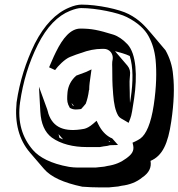

<svg xmlns="http://www.w3.org/2000/svg" viewBox="-20 -637 774 833"><path d="M544 -310C546 -326 543 -340 533 -352L479 -415C498 -410 525 -403 543 -394C558 -346 558 -284 547 -210C546 -203 545 -196 544 -190C543 -212 543 -226 543 -234C543 -248 541 -285 543 -298ZM723 -110C735 -191 737 -258 731 -311C728 -351 716 -387 698 -419L638 -490C610 -523 585 -552 538 -576C498 -597 403 -617 334 -617C319 -617 301 -613 280 -604C222 -580 172 -528 131 -448C92 -368 65 -283 52 -193C43 -104 62 -31 110 25L171 96C201 131 256 156 337 173C365 175 388 176 409 176H453L493 172L507 169C542 165 573 153 597 133C627 113 638 89 633 61C685 39 709 -14 723 -110ZM521 -434 523 -432ZM508 -142C507 -143 507 -143 507 -144ZM455 -21 450 -27C455 -24 457 -23 458 -22C457 -22 457 -21 455 -21ZM254 -32C249 -34 243 -37 238 -39C237 -44 235 -50 234 -55ZM301 -178C299 -178 297 -179 295 -180L290 -190ZM369 -278 377 -336 354 -325C349 -323 339 -319 327 -315L311 -309C289 -290 276 -265 273 -238C271 -214 270 -198 276 -183L283 -169C290 -165 298 -162 308 -162C318 -162 324 -163 332 -164C339 -172 347 -180 352 -187C358 -203 363 -222 366 -246L367 -247C367 -259 368 -269 369 -278ZM432 86 394 90H351C331 90 305 91 280 87C200 73 150 45 123 14C77 -39 55 -107 67 -193C80 -283 105 -365 144 -443C183 -521 231 -569 284 -590C304 -598 320 -602 332 -602C397 -602 493 -582 530 -563C578 -539 608 -510 624 -481C641 -450 651 -417 655 -378C660 -326 659 -261 647 -181C635 -101 614 -54 589 -36C582 -31 574 -27 568 -24L555 -18L558 -5C562 17 553 32 528 50C505 67 480 78 446 83ZM155 -152C158 -101 174 -63 205 -40C244 -12 298 1 356 1H413C418 0 425 -1 430 -2L445 -4C450 -5 453 -6 457 -7C470 -7 480 -8 492 -8L470 -33C466 -38 465 -37 459 -40C437 -52 420 -71 407 -97L399 -113L384 -100C369 -87 355 -80 345 -78C259 -62 210 -84 190 -144C188 -150 187 -157 185 -162L149 -261ZM469 -381 467 -369C466 -363 467 -354 467 -340C468 -292 466 -290 471 -227C474 -188 480 -157 493 -135C498 -126 509 -121 523 -113L538 -104L545 -122C551 -136 555 -164 562 -210C576 -307 572 -403 533 -445C514 -465 493 -480 471 -487C406 -507 377 -513 329 -513C287 -513 253 -473 223 -412C209 -384 203 -367 193 -345L219 -333C231 -350 261 -381 284 -390C297 -395 306 -398 310 -400L331 -407C363 -419 393 -425 423 -425H431C454 -425 472 -405 469 -381Z"/></svg>

Font: AppleStorm
Style: ShdXbdIta
Weight: 800
Foundry: Cannot Into Space Fonts
Version: Version 1.01